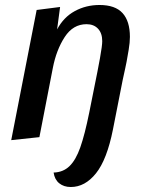

<svg xmlns="http://www.w3.org/2000/svg" viewBox="-20 -550 581 770"><path d="M379 -530Q442 -530 471.5 -497.5Q501 -465 501 -402Q501 -380 496 -350Q491 -320 487.5 -301.5Q484 -283 482 -275Q478 -259 472 -229L433 -31Q409 90 365 145Q321 200 264 200Q236 200 217.5 185Q199 170 195 142Q233 141 258.5 116.5Q284 92 302 41Q320 -10 338 -99L357 -194Q372 -267 381 -317Q390 -367 390 -385Q390 -417 373 -435Q356 -453 327 -453Q273 -453 239.5 -401.5Q206 -350 192 -278L138 0L25 12L127 -510L221 -522L209 -432Q235 -481 280 -505.5Q325 -530 379 -530Z"/></svg>

Font: Sansita
Style: Italic
Weight: 400
Italic angle: -11°
Designer: Pablo Cosgaya
Foundry: Omnibus-Type
Version: Version 1.006